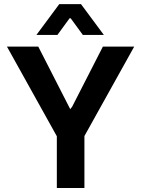

<svg xmlns="http://www.w3.org/2000/svg" viewBox="-20 -935 705 955"><path d="M161.1 -761.2H265.6L326.2 -844.2H331.5L392.1 -761.2H496.6L382.8 -914.6H274.9ZM14.6 -703.1 262.7 -257.3V0H399.9V-258.3L647.5 -703.1H491.7L336.4 -399.4L335 -400.9L329.6 -391.6L170.4 -703.1Z"/></svg>

Font: Faust Sans Bold
Style: Regular
Weight: 700
Designer: Andreas Faust
Version: Version 1.003;Glyphs 3.1.2 (3151)